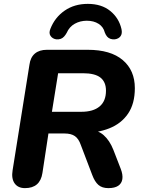

<svg xmlns="http://www.w3.org/2000/svg" viewBox="-20 -962 736 991"><path d="M109 9Q73 9 55.5 -15.5Q38 -40 45 -83L132 -628Q137 -666 160 -685.5Q183 -705 222 -705H433Q551 -705 613.5 -652Q676 -599 676 -507Q676 -427 641 -375.5Q606 -324 544 -299.5Q482 -275 403 -275V-292H435Q484 -292 515 -264.5Q546 -237 565 -189L603 -91Q615 -60 611.5 -37.5Q608 -15 590 -3Q572 9 539 9Q507 9 488 -7.5Q469 -24 456 -59L397 -214Q386 -246 366.5 -259.5Q347 -273 313 -273H230L199 -69Q193 -30 170.5 -10.5Q148 9 109 9ZM248 -385H400Q461 -385 494 -412.5Q527 -440 527 -494Q527 -539 498.5 -561.5Q470 -584 408 -584H280ZM270 -759Q251 -762 241 -776.5Q231 -791 240 -813Q263 -872 313.5 -907Q364 -942 433 -942Q504 -942 549 -905.5Q594 -869 607 -812Q612 -789 602.5 -775.5Q593 -762 573 -759Q560 -758 550 -761.5Q540 -765 533 -773Q526 -781 521 -794Q514 -823 489 -839Q464 -855 428 -855Q394 -855 366 -839.5Q338 -824 324 -792Q318 -781 310.5 -773Q303 -765 293.5 -761.5Q284 -758 270 -759Z"/></svg>

Font: Nunito ExtraLight ExtraBold
Style: Italic
Weight: 800
Italic angle: -9°
Version: Version 3.602